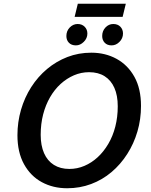

<svg xmlns="http://www.w3.org/2000/svg" viewBox="-20 -990 804 1024"><path d="M338 14Q263 14 203 -18.5Q143 -51 108 -114.5Q73 -178 73 -269Q73 -339 92 -404.5Q111 -470 146.5 -525.5Q182 -581 231 -622Q280 -663 339.5 -686Q399 -709 467 -709Q542 -709 602 -676Q662 -643 697 -580Q732 -517 732 -425Q732 -354 713 -289Q694 -224 658.5 -168.5Q623 -113 574.5 -72Q526 -31 466 -8.5Q406 14 338 14ZM350 -89Q392 -89 430.5 -105.5Q469 -122 501 -151.5Q533 -181 557.5 -222.5Q582 -264 595 -315Q608 -366 608 -423Q608 -481 590 -521.5Q572 -562 538 -583.5Q504 -605 455 -605Q413 -605 374.5 -588.5Q336 -572 303.5 -542.5Q271 -513 247 -471.5Q223 -430 210 -379.5Q197 -329 197 -271Q197 -214 215 -173Q233 -132 267.5 -110.5Q302 -89 350 -89ZM378 -900 395 -970H651L634 -900ZM385 -748Q361 -748 347.5 -762Q334 -776 334 -798Q334 -825 352 -843.5Q370 -862 394 -862Q417 -862 431.5 -847.5Q446 -833 446 -811Q446 -786 427 -767Q408 -748 385 -748ZM575 -748Q552 -748 538.5 -762Q525 -776 525 -798Q525 -825 542.5 -843.5Q560 -862 584 -862Q608 -862 622 -847.5Q636 -833 636 -811Q636 -786 617.5 -767Q599 -748 575 -748Z"/></svg>

Font: Ubuntu Sans SemiBold
Style: Italic
Weight: 600
Italic angle: -13.5°
Designer: Dalton Maag Ltd
Foundry: Dalton Maag Ltd
Version: Version 1.006